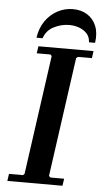

<svg xmlns="http://www.w3.org/2000/svg" viewBox="-59 -903 502 940"><g transform="rotate(5 192.5 -433.0)"><path d="M305 -635 297 -628 215 -42 223 -35H290L285 0H14L19 -35H88L95 -42L177 -628L170 -635H103L108 -670H379L374 -635ZM125 -711H95Q102 -759 126 -793.5Q150 -828 185.5 -847Q221 -866 261 -866Q302 -866 332 -847Q362 -828 376 -793.5Q390 -759 383 -711H353Q352 -737 337 -753.5Q322 -770 299 -778.5Q276 -787 250 -787Q211 -787 174.5 -768.5Q138 -750 125 -711Z"/></g></svg>

Font: Brygada 1918 SemiBold
Style: Italic
Weight: 600
Italic angle: -8°
Designer: Mateusz Machalski | Borys Kosmynka | Przemek Hoffer
Foundry: NIEPODLEGLA 2018
Version: Version 3.006